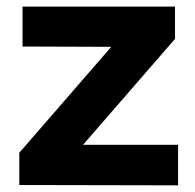

<svg xmlns="http://www.w3.org/2000/svg" viewBox="-20 -557 588 578"><path d="M47.9 -537.1H506.8V-439.9L230 -121.1H516.1V1L38.1 0V-97.2L314.9 -416L47.9 -417Z"/></svg>

Font: Montserrat arm SemiBold
Style: Regular
Weight: 600
Designer: Julieta Ulanovsky
Foundry: Julieta Ulanovsky
Version: Version 6.000;PS 006.000;hotconv 1.0.88;makeotf.lib2.5.64775